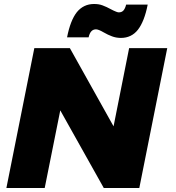

<svg xmlns="http://www.w3.org/2000/svg" viewBox="-20 -942 883 962"><path d="M627 -701 549 -309 330 -701H152L12 0H204L282 -389L500 0H678L818 -701ZM671 -793C692 -820 709 -862 720 -919H612C609 -906 604 -896 599 -890C593 -883 585 -880 575 -880C570 -880 565 -882 558 -885C551 -888 544 -891 537 -895C521 -904 507 -910 494 -915C481 -920 467 -922 451 -922C416 -922 387 -908 365 -881C343 -853 327 -811 316 -755H424C430 -782 442 -795 461 -795C469 -795 482 -790 499 -780C514 -771 528 -765 541 -760C554 -755 569 -752 586 -752C621 -752 650 -766 671 -793Z"/></svg>

Font: Argentum Sans ExtraBold
Style: Italic
Weight: 800
Italic angle: -11.3°
Designer: Julieta Ulanovsky
Foundry: Julieta Ulanovsky
Version: Version 5.001;February 15, 2019;FontCreator 11.5.0.2425 64-b